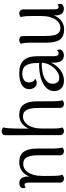

<svg xmlns="http://www.w3.org/2000/svg" viewBox="731 -1501 783 2285"><g transform="rotate(-90 1122.5 -358.5)"><path d="M139 11Q118 11 105 -2Q92 -15 92 -37V-406Q91 -435 85 -446.5Q79 -458 64 -458Q59 -458 51 -455Q43 -452 38 -442Q26 -457 26 -474Q26 -494 42 -507Q58 -520 86 -520Q124 -520 144 -494.5Q164 -469 164 -417V-347L149 -329Q155 -389 179.5 -432Q204 -475 244.5 -498Q285 -521 336 -521Q419 -521 458 -468Q497 -415 497 -313V-114Q498 -88 500.5 -58.5Q503 -29 510 -7Q502 0 491 5.5Q480 11 464 11Q444 11 430.5 -1Q417 -13 417 -33V-303Q416 -387 393.5 -430.5Q371 -474 313 -474Q288 -474 263.5 -462Q239 -450 218 -422.5Q197 -395 184 -350Q171 -305 171 -241Q171 -181 171.5 -142Q172 -103 173 -78Q174 -53 177 -37Q180 -21 185 -7Q179 -2 167.5 4.5Q156 11 139 11Z M703 11Q683 11 670 -2Q657 -15 657 -37L656 -686Q656 -707 667 -718Q678 -729 696 -730Q715 -731 729 -724Q743 -717 749 -712Q741 -685 738.5 -648.5Q736 -612 735 -556L734 -347L717 -329Q722 -389 746.5 -432Q771 -475 810 -498Q849 -521 899 -521Q982 -521 1020.5 -468Q1059 -415 1059 -313L1060 -114Q1060 -88 1062.5 -58.5Q1065 -29 1072 -7Q1065 0 1053.5 5.5Q1042 11 1026 11Q1006 11 993.5 -1Q981 -13 981 -33L980 -303Q980 -388 957 -432.5Q934 -477 876 -477Q852 -477 827 -464Q802 -451 781 -423.5Q760 -396 747.5 -351Q735 -306 735 -241Q735 -181 735 -142Q735 -103 736.5 -78Q738 -53 740.5 -37Q743 -21 749 -7Q743 -2 731.5 4.5Q720 11 703 11Z M1606 10Q1563 10 1541 -19.5Q1519 -49 1519 -114V-203L1538 -194Q1521 -134 1486.5 -87.5Q1452 -41 1406 -15Q1360 11 1306 11Q1247 11 1214 -20.5Q1181 -52 1181 -105Q1181 -146 1202.5 -178Q1224 -210 1261.5 -232Q1299 -254 1347 -267Q1389 -278 1433.5 -282Q1478 -286 1515 -284V-310Q1515 -397 1486 -441Q1457 -485 1388 -485Q1364 -485 1339.5 -477.5Q1315 -470 1299.5 -453Q1284 -436 1284 -404Q1284 -384 1294 -362.5Q1304 -341 1327 -333Q1318 -322 1305 -317.5Q1292 -313 1279 -313Q1244 -313 1224 -340Q1204 -367 1204 -401Q1204 -460 1256 -490.5Q1308 -521 1395 -521Q1499 -521 1547.5 -468Q1596 -415 1596 -305V-105Q1596 -52 1632 -52Q1640 -52 1650 -57Q1660 -62 1665 -73Q1671 -65 1673.5 -56.5Q1676 -48 1676 -42Q1676 -20 1656 -5Q1636 10 1606 10ZM1342 -45Q1371 -45 1401.5 -62.5Q1432 -80 1458 -109Q1484 -138 1500.5 -175Q1517 -212 1517 -252Q1494 -254 1465.5 -252Q1437 -250 1410 -245Q1383 -240 1362 -232Q1318 -216 1293 -188.5Q1268 -161 1268 -122Q1268 -92 1285 -67.5Q1302 -43 1342 -45Z M2107 -521Q2127 -521 2140 -508.5Q2153 -496 2153 -473L2154 -103Q2154 -75 2160.5 -63.5Q2167 -52 2182 -52Q2187 -52 2195 -55Q2203 -58 2208 -67Q2220 -52 2220 -36Q2220 -16 2204.5 -3Q2189 10 2160 10Q2122 10 2102 -15.5Q2082 -41 2082 -92V-163L2097 -181Q2091 -120 2066.5 -77Q2042 -34 2003 -10.5Q1964 13 1914 13Q1834 13 1796 -34Q1758 -81 1757 -197V-395Q1757 -422 1754.5 -451Q1752 -480 1744 -503Q1753 -509 1763.5 -515Q1774 -521 1791 -521Q1811 -521 1823.5 -509.5Q1836 -498 1836 -476L1837 -207Q1837 -144 1846.5 -105Q1856 -66 1878 -48.5Q1900 -31 1937 -31Q1961 -31 1985 -44Q2009 -57 2029.5 -85Q2050 -113 2062.5 -158.5Q2075 -204 2075 -269Q2075 -329 2074.5 -368Q2074 -407 2073 -431.5Q2072 -456 2069 -472.5Q2066 -489 2061 -503Q2067 -508 2078.5 -514.5Q2090 -521 2107 -521Z"/></g></svg>

Font: Arima Thin
Style: Regular
Weight: 400
Version: Version 1.100